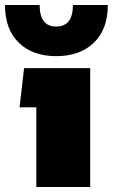

<svg xmlns="http://www.w3.org/2000/svg" viewBox="-38 -746 450 766"><path d="M186 -522Q92.3 -522 37.1 -575.4Q-18.1 -628.9 -18.1 -726.1H120.1Q120.1 -640.1 186 -640.1Q252.9 -640.1 252.9 -726.1H392.1Q392.1 -628.9 336.4 -575.4Q280.8 -522 186 -522ZM106.9 0V-317.9H40L58.1 -474.1H321.8V0Z"/></svg>

Font: Kanit ExtraBold
Style: Regular
Weight: 800
Designer: Katatrad Team
Foundry: CadsonDemak
Version: Version 1.000;PS 001.000;hotconv 1.0.88;makeotf.lib2.5.64775